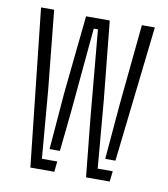

<svg xmlns="http://www.w3.org/2000/svg" viewBox="-72 -661 631 722"><g transform="rotate(10 244.0 -300.0)"><path d="M304.5 0 281.5 -229.5 252 -556H236L206 -229.5L190.5 -81H151L168.5 -296.5L199.5 -596.5H290L320 -296.5L342 -40H399.5L395 0ZM92 0 27 -600H77L107.5 -296.5L129 -40H187.5L183.5 0ZM363.5 -81 382 -296.5 412 -600H461.5L402.5 -81Z"/></g></svg>

Font: Big Shoulders Stencil Text Thin ExtraLight
Style: Regular
Weight: 250
Version: Version 2.001